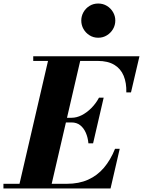

<svg xmlns="http://www.w3.org/2000/svg" viewBox="-68 -1069 812 1089"><path d="M36.5 0 210.5 -750H393L219 0ZM-48.5 0V-26.5H311Q379.5 -26.5 431.5 -49.8Q483.5 -73 521.2 -117.2Q559 -161.5 584.5 -225H611L559 0ZM433.5 -256Q430.5 -289.5 418.5 -316.5Q406.5 -343.5 386.5 -359Q366.5 -374.5 338 -374.5H274V-401H338Q366.5 -401 395.2 -415.5Q424 -430 449.8 -455.8Q475.5 -481.5 493.5 -515H520L460 -256ZM648.5 -545Q650 -598.5 633.5 -638.8Q617 -679 580.5 -701.2Q544 -723.5 485.5 -723.5H120.5V-750H723L675 -545ZM489 -855Q461.5 -855 439.8 -868.8Q418 -882.5 405.5 -904.5Q393 -926.5 393 -952.5Q393 -978 405.5 -1000Q418 -1022 439.8 -1035.5Q461.5 -1049 489 -1049Q516.5 -1049 538.5 -1035.5Q560.5 -1022 573.2 -1000Q586 -978 586 -952.5Q586 -926.5 573.2 -904.5Q560.5 -882.5 538.5 -868.8Q516.5 -855 489 -855Z"/></svg>

Font: Bodoni Moda 9pt ExtraBold
Style: Italic
Weight: 800
Italic angle: -13°
Designer: Owen Earl
Foundry: indestructible type
Version: Version 2.004